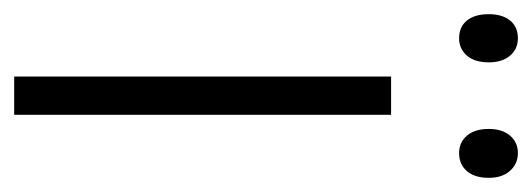

<svg xmlns="http://www.w3.org/2000/svg" viewBox="-274 -491 751 271"><g transform="rotate(90 101.5 -355.5)"><path d="M128 0H74V-532H128ZM-14 -670Q-14 -689 -5 -700Q4 -711 20 -711Q35 -711 44.5 -700Q54 -689 54 -670Q54 -650 44.5 -639Q35 -628 20 -628Q4 -628 -5 -639Q-14 -650 -14 -670ZM148 -670Q148 -689 157.5 -700Q167 -711 182 -711Q197 -711 207 -700Q217 -689 217 -670Q217 -650 207.5 -639Q198 -628 182 -628Q167 -628 157.5 -639Q148 -650 148 -670Z"/></g></svg>

Font: Noto Sans Devanagari UI Condensed Light
Style: Regular
Weight: 300
Width: 3
Designer: Jelle Bosma - Monotype Design Team
Foundry: Monotype Imaging Inc.
Version: Version 2.004; ttfautohint (v1.8.4.7-5d5b)